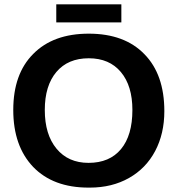

<svg xmlns="http://www.w3.org/2000/svg" viewBox="-20 -853 818 883"><path d="M735.8 -341.8Q735.8 -238.3 693.6 -158.4Q651.4 -78.6 573.2 -34.4Q495.1 9.8 393.1 9.8H387.2Q224.6 9.8 132.8 -85Q41 -181.2 41 -347.2Q41 -513.2 132.8 -605Q224.6 -698.2 388.2 -698.2Q552.7 -698.2 644 -604Q735.8 -510.7 735.8 -341.8ZM588.9 -347.2Q588.9 -458.5 535.9 -521.7Q482.9 -585 388.2 -585Q292.5 -585 239.3 -522Q186 -459 186 -347.2Q186 -234.4 240 -169.2Q293.9 -104 387.2 -104Q483.9 -104 536.4 -167.2Q588.9 -230.5 588.9 -347.2ZM238.8 -750V-833H538.1V-750Z"/></svg>

Font: Libra Sans Modern
Style: Bold
Weight: 700
Foundry: Stefan Peev, Context Ltd
Version: Version 1.000